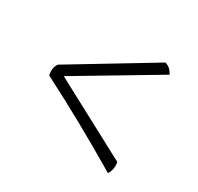

<svg xmlns="http://www.w3.org/2000/svg" viewBox="-112 -637 774 751"><g transform="rotate(30 275.0 -261.5)"><path d="M66 -234Q64 -246 64 -252Q64 -273 74 -287L435 -505Q448 -501 456.5 -493.5Q465 -486 473 -472L117 -260L466 -74Q468 -64 468 -58Q468 -47 464.5 -35.5Q461 -24 456 -18Q258 -136 66 -234Z"/></g></svg>

Font: Vollkorn SC
Style: Regular
Weight: 400
Designer: Friedrich Althausen
Foundry: Friedrich Althausen
Version: Version 4.015